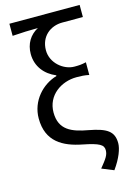

<svg xmlns="http://www.w3.org/2000/svg" viewBox="-146 -866 773 1140"><g transform="rotate(-15 240.5 -295.5)"><path d="M409.3 205.5C453.8 143.9 473 89.1 473 56.2C473 -17.6 430.7 -43.8 323 -64.1C223.2 -81.9 148.9 -111.3 148.9 -218.9C148.9 -324.7 240.9 -386.2 334.4 -386.2C362.3 -386.2 383.4 -385.4 411.7 -379.5V-457.5C382.7 -450.9 368.2 -450.1 339.5 -450.1C273.8 -450.1 200.8 -508.3 200.8 -587.2C200.8 -673 264.8 -721.6 337 -721.6H464V-796H32.2V-721.6C99.1 -726.2 129.2 -726.9 189.1 -727.7C138.2 -700.7 108.1 -651.7 108.1 -589.5C108.1 -511.5 155.5 -455.8 221.5 -428.3V-423.9C132 -398 54.7 -314.7 54.7 -207.3C54.7 -64.3 151.1 -13.6 266.7 9C365.6 28.6 390.8 43.7 390.8 76.7C390.8 107.3 375.5 127.2 336.2 175.7Z"/></g></svg>

Font: Source Han Sans JP VF
Style: Regular
Weight: 250
Designer: Ryoko NISHIZUKA 西塚涼子 (kana, bopomofo & ideographs); Paul D. Hunt (Latin, Greek & Cyrillic); Sandoll Communications 산돌커뮤니
Foundry: Adobe
Version: Version 2.004;hotconv 1.0.118;makeotfexe 2.5.65603